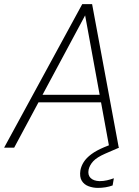

<svg xmlns="http://www.w3.org/2000/svg" viewBox="-30 -720 677 936"><path d="M-10 0 371 -700H419L549 0H503L385 -645L39 0ZM126 -221 147 -258H482L490 -221ZM447 196Q424 196 402 188Q380 180 368.5 161Q357 142 362 110Q366 89 378.5 69.5Q391 50 415 32Q439 14 477 -2L539 -27L550 0L483 29Q442 47 424.5 66Q407 85 402 107Q397 133 411.5 147.5Q426 162 455 163Q474 163 491.5 159Q509 155 525 149L519 184Q503 190 484.5 193Q466 196 447 196Z"/></svg>

Font: DM Sans 24pt ExtraLight
Style: Italic
Weight: 250
Italic angle: -10°
Designer: Colophon Foundry, Jonny Pinhorn
Foundry: Colophon Foundry
Version: Version 4.004;gftools[0.9.30]